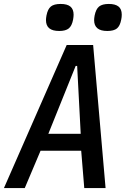

<svg xmlns="http://www.w3.org/2000/svg" viewBox="-26 -953 646 973"><path d="M312 -725H446L509 0H401L385.5 -189H179.5L99.5 0H-6ZM383 -275 365 -619H357.5L219 -275ZM207 -851.5Q207 -860.5 209.5 -874.5Q216 -907.5 232 -920.2Q248 -933 281.5 -933Q315 -933 331 -919.5Q347 -906 347 -878.5Q347 -869 344.5 -854Q338.5 -822 322.5 -809Q306.5 -796 274 -796Q240.5 -796 223.8 -809.5Q207 -823 207 -851.5ZM451 -851Q451 -860 453.5 -874Q460 -907 476.2 -920Q492.5 -933 525.5 -933Q558 -933 574.5 -920Q591 -907 591 -879Q591 -866 588.5 -854.5Q582.5 -822 566.8 -809Q551 -796 517.5 -796Q451 -796 451 -851Z"/></svg>

Font: JuliaMono MediumItalic
Style: Regular
Weight: 500
Italic angle: -9°
Monospace: yes
Designer: cormullion
Foundry: corm
Version: Version 0.049; ttfautohint (v1.8.4)